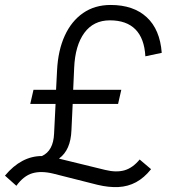

<svg xmlns="http://www.w3.org/2000/svg" viewBox="-56 -731 682 774"><path d="M10 18 -36 -23Q30 -102 113 -102Q159 -123 162 -192L168 -312H66L79 -369H170L174 -447Q178 -528 205 -587Q232 -646 279 -678.5Q326 -711 390 -711Q482 -711 535.5 -661.5Q589 -612 596 -518L530 -504Q526 -576 490 -612.5Q454 -649 387 -649Q321 -649 284 -598.5Q247 -548 243 -458L239 -369H433L420 -312H237L232 -206Q229 -126 182 -92Q184 -91 185.5 -90.5Q187 -90 188 -90L368 -46Q413 -35 446 -44.5Q479 -54 507 -88L553 -49Q525 -14 492.5 3.5Q460 21 421.5 23Q383 25 337 14L159 -31Q110 -43 74.5 -32.5Q39 -22 10 18Z"/></svg>

Font: Red Hat Text
Style: Italic
Weight: 300
Italic angle: -12°
Designer: Pentagram, MCKL
Foundry: Pentagram, MCKL
Version: Version 1.023